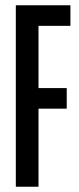

<svg xmlns="http://www.w3.org/2000/svg" viewBox="-20 -708 301 728"><path d="M40 0V-688H247V-610H126V-374H233V-296H126V0Z"/></svg>

Font: Saira UltraCondensed SemiBold
Style: Regular
Weight: 600
Width: 1
Designer: Hector Gatti with collaboration of the Omnibus-Type team
Foundry: Omnibus-Type
Version: Version 1.101